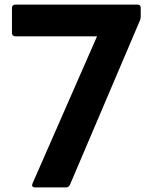

<svg xmlns="http://www.w3.org/2000/svg" viewBox="-20 -778 669 835"><path d="M132 37H268C275 37 280 33 284 26L589 -690C591 -695 592 -701 592 -707V-744C592 -753 587 -758 578 -758H47C38 -758 32 -753 32 -744V-634C32 -626 38 -620 47 -620H402L121 21C117 31 122 37 132 37Z"/></svg>

Font: LINE Seed JP App_OTF Bold
Style: Regular
Weight: 700
Designer: LINE & Fontrix & Fontworks
Version: Version 1.009